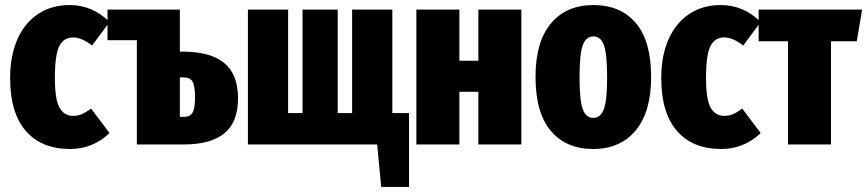

<svg xmlns="http://www.w3.org/2000/svg" viewBox="-20 -571 3428 759"><path d="M413 -484 344 -391Q303 -423 269 -423Q232 -423 214.5 -389Q197 -355 197 -263Q197 -177 215.5 -145Q234 -113 269 -113Q287 -113 303 -119.5Q319 -126 340 -142L413 -45Q347 18 257 18Q144 18 82 -53.5Q20 -125 20 -262Q20 -351 49 -416Q78 -481 131 -516Q184 -551 255 -551Q346 -551 413 -484Z M921 -183Q921 -88 867 -44Q813 0 707 0H521V-412H405V-533H691V-367H700Q813 -367 867 -321.5Q921 -276 921 -183ZM751 -186Q751 -231 741.5 -248Q732 -265 706 -265H691V-109H707Q731 -109 741 -125.5Q751 -142 751 -186Z M1531 -124H1597V168H1487L1471 0H960V-533H1119V-124H1176V-533H1315V-124H1372V-533H1531Z M1871 0V-208H1796V0H1626V-533H1796V-331H1871V-533H2041V0Z M2554 -266Q2554 -129 2493 -55.5Q2432 18 2325 18Q2218 18 2157.5 -53.5Q2097 -125 2097 -267Q2097 -405 2157.5 -478Q2218 -551 2326 -551Q2433 -551 2493.5 -480Q2554 -409 2554 -266ZM2271 -267Q2271 -175 2283.5 -140Q2296 -105 2325 -105Q2355 -105 2367.5 -140.5Q2380 -176 2380 -266Q2380 -357 2367.5 -392Q2355 -427 2326 -427Q2296 -427 2283.5 -391.5Q2271 -356 2271 -267Z M2987 -484 2918 -391Q2877 -423 2843 -423Q2806 -423 2788.5 -389Q2771 -355 2771 -263Q2771 -177 2789.5 -145Q2808 -113 2843 -113Q2861 -113 2877 -119.5Q2893 -126 2914 -142L2987 -45Q2921 18 2831 18Q2718 18 2656 -53.5Q2594 -125 2594 -262Q2594 -351 2623 -416Q2652 -481 2705 -516Q2758 -551 2829 -551Q2920 -551 2987 -484Z M3388 -533 3367 -408H3265V0H3095V-408H2979V-533Z"/></svg>

Font: Fira Sans Extra Condensed ExtraBold
Style: Regular
Weight: 800
Width: 1
Designer: Carrois Corporate & Edenspiekermann AG
Foundry: Carrois Corporate GbR & Edenspiekermann AG
Version: Version 4.203